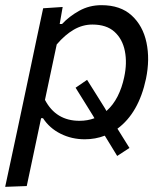

<svg xmlns="http://www.w3.org/2000/svg" viewBox="-36 -528 640 743"><path d="M-16 195Q-4 140 7.2 87Q18.5 34 31.5 -26.5L83 -269.5Q93 -317 105.2 -375.2Q117.5 -433.5 131 -496L206.5 -501L195 -435H204Q231.5 -464.5 270.5 -486.2Q309.5 -508 356.5 -508Q430 -508 473.5 -468.2Q517 -428.5 530.8 -363.5Q544.5 -298.5 529 -223.5Q501 -91 418.5 -30Q429 -13 440.8 5.8Q452.5 24.5 465 44.5L417.5 75.5Q405 55 392.8 35Q380.5 15 369.5 -3Q333 11 292 11Q241.5 11 198.5 -10.5Q155.5 -32 130.5 -70.5H123L113 -23Q101 34.5 90 85.8Q79 137 67.5 192ZM271.5 -60.5Q303 -60.5 329.5 -70.5L324 -80Q309.5 -103.5 292.5 -130.8Q275.5 -158 256.5 -188.5L301 -219Q320.5 -188 337.5 -161Q354.5 -134 370 -109L376 -98.5Q402 -121.5 419 -155Q436 -188.5 444.5 -229Q456.5 -284 447.2 -330.5Q438 -377 407 -405Q376 -433 321.5 -433Q283.5 -433 249.2 -413Q215 -393 183.5 -356L138 -141.5Q180.5 -60.5 271.5 -60.5Z"/></svg>

Font: Commissioner
Style: Italic
Weight: 400
Italic angle: -12°
Designer: Kostas Bartsokas
Foundry: Kostas Bartsokas
Version: Version 1.000; ttfautohint (v1.8.3)